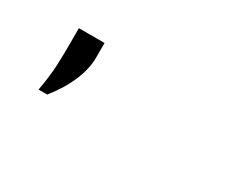

<svg xmlns="http://www.w3.org/2000/svg" viewBox="-38 -925 726 567"><g transform="rotate(30 325.0 -642.0)"><path d="M112.5 -750H200V-700Q200 -662.5 182.2 -620Q164.5 -577.5 129.5 -533.5H100Q104.5 -558.5 107.2 -580.5Q110 -602.5 111 -622.8Q112 -643 112.2 -662Q112.5 -681 112.5 -700Z"/></g></svg>

Font: B612 Mono
Style: Regular
Weight: 400
Version: Version 1.005